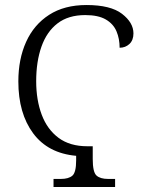

<svg xmlns="http://www.w3.org/2000/svg" viewBox="-20 -744 581 764"><path d="M193 0V-32H222Q253 -32 268 -45Q283 -58 283 -106V-124Q171 -134 112 -213.5Q53 -293 53 -420Q53 -509 84 -577.5Q115 -646 175.5 -685Q236 -724 324 -724Q420 -724 465.5 -689Q511 -654 511 -611Q511 -584 495 -569Q479 -554 456 -554Q456 -590 443.5 -619.5Q431 -649 401 -666.5Q371 -684 319 -684Q252 -684 209 -651Q166 -618 145 -558.5Q124 -499 124 -421Q124 -346 146 -287.5Q168 -229 213 -195.5Q258 -162 328 -162H349V-111Q349 -59 364 -45.5Q379 -32 410 -32H438V0Z"/></svg>

Font: Noto Serif SemiCondensed Light
Style: Regular
Weight: 300
Width: 4
Designer: Monotype Design Team
Foundry: Monotype Imaging Inc.
Version: Version 2.013